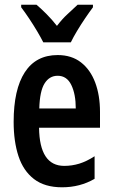

<svg xmlns="http://www.w3.org/2000/svg" viewBox="-20 -786 479 816"><path d="M225 -552Q284 -552 324 -521Q364 -490 384.5 -435.5Q405 -381 405 -310V-243H146Q148 -81 253 -81Q286 -81 317 -90.5Q348 -100 382 -122V-26Q351 -8 316.5 1Q282 10 244 10Q170 10 124.5 -25Q79 -60 58.5 -122.5Q38 -185 38 -268Q38 -406 85.5 -479Q133 -552 225 -552ZM225 -464Q190 -464 169.5 -431.5Q149 -399 147 -325H302Q302 -386 283 -425Q264 -464 225 -464ZM164 -606Q154 -626 138 -653Q122 -680 104 -707Q86 -734 70 -755V-766H135Q153 -751 177 -727Q201 -703 222 -676Q245 -706 266.5 -725.5Q288 -745 310 -766H375V-755Q360 -735 342 -708.5Q324 -682 307.5 -654.5Q291 -627 281 -606Z"/></svg>

Font: Noto Sans Malayalam ExtraCondensed SemiBold
Style: Regular
Weight: 600
Width: 2
Designer: Jelle Bosma - Monotype Design Team
Foundry: Monotype Imaging Inc.
Version: Version 2.104; ttfautohint (v1.8.4.7-5d5b)